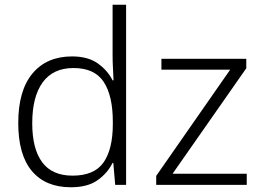

<svg xmlns="http://www.w3.org/2000/svg" viewBox="-20 -780 1102 810"><path d="M279 10Q172 10 114.5 -58.5Q57 -127 57 -261Q57 -398 117 -470Q177 -542 284 -542Q351 -542 392.5 -512.5Q434 -483 455 -441H459Q458 -464 456.5 -492.5Q455 -521 455 -545V-760H512V0H466L458 -93H455Q434 -50 392 -20Q350 10 279 10ZM286 -39Q378 -39 417 -95Q456 -151 456 -257V-266Q456 -376 417.5 -434.5Q379 -493 290 -493Q204 -493 160 -432.5Q116 -372 116 -260Q116 -152 158 -95.5Q200 -39 286 -39ZM1021 0H639V-38L951 -486H661V-532H1019V-492L708 -47H1021Z"/></svg>

Font: Noto Sans Light
Style: Regular
Weight: 300
Designer: Monotype Design Team
Foundry: Monotype Imaging Inc.
Version: Version 2.007